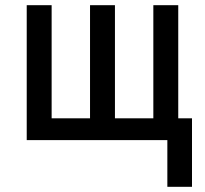

<svg xmlns="http://www.w3.org/2000/svg" viewBox="-20 -540 790 740"><path d="M625 180V0H83V-520H179V-84H327V-520H423V-84H571V-520H667V-84H720V180Z"/></svg>

Font: Iosevka Aile Medium
Style: Regular
Weight: 500
Designer: Belleve Invis
Foundry: Belleve Invis
Version: Version 27.3.5; ttfautohint (v1.8.4)